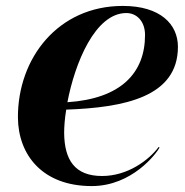

<svg xmlns="http://www.w3.org/2000/svg" viewBox="-20 -616 624 648"><path d="M40.5 -219C41.5 -93 123.5 12 289.5 12C426.5 12 508.5 -99 518.5 -118L515.5 -120C482.5 -76 411.5 -22 324.5 -22C232.5 -22 197.5 -76 196.5 -167C196.5 -188 198.5 -216 203.5 -246C400.5 -253 580.5 -289 580.5 -458C580.5 -534 521.5 -596 394.5 -596C175.5 -596 39.5 -419 40.5 -219ZM207.5 -271C232.5 -402 300.5 -572 406.5 -572C441.5 -572 469.5 -544 469.5 -498C469.5 -370 388.5 -283 207.5 -271Z"/></svg>

Font: Beautique Display Medium
Style: Bold
Weight: 900
Italic angle: -12°
Designer: Nhat-Quang Ngo
Version: Version 1.100;Glyphs 3.2.3 (3260)